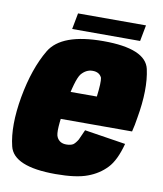

<svg xmlns="http://www.w3.org/2000/svg" viewBox="-80 -770 711 839"><g transform="rotate(10 275.0 -350.0)"><path d="M223 5 247 -130.5Q217 -130.5 205 -155Q192 -178 214 -299.5Q234.5 -415.5 255 -442Q276.5 -467.5 305 -467.5Q335.5 -467.5 346 -444Q350.5 -424.5 342.5 -360H208L186.5 -236.5H520.5Q528 -265.5 533 -299.5Q556 -429 536.5 -516.5Q517 -603.5 329 -603.5Q144 -603.5 92 -516.5Q41 -430.5 17.5 -300Q-5.5 -169 16 -81.5Q36.5 5 223 5ZM247 -130.5 223 5Q314.5 5 364.5 -14Q413.5 -32 447 -67.5Q480 -102 500 -177.5L317.5 -206Q306 -179.5 297.5 -161.5Q287 -144 277 -137Q265.5 -130.5 247 -130.5ZM185 -632H486.5L500 -703.5H198.5Z"/></g></svg>

Font: Anybody Condensed Black
Style: Italic
Weight: 900
Width: 3
Italic angle: -10°
Version: Version 1.113;gftools[0.9.25]